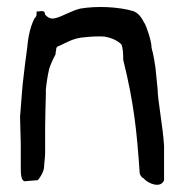

<svg xmlns="http://www.w3.org/2000/svg" viewBox="-20 -511 517 536"><path d="M36 -185C37 -159 37 -134 38 -108V-43C38 -25 39 -8 48 -5L85 -8C91 -13 102 -31 103 -44C103 -52 106 -72 106 -85V-153C106 -178 107 -203 108 -248V-261C110 -281 113 -300 117 -317V-318C122 -333 127 -344 135 -359C135 -362 136 -369 137 -373V-377C140 -380 140 -382 148 -384C163 -391 185 -405 216 -407C235 -409 254 -410 270 -409H271C289 -406 307 -399 319 -387C323 -376 324 -365 324 -344C354 -223 362 -145 370 -27C371 -22 375 -17 379 -14H380C393 2 429 16 438 -8V-104C435 -156 420 -233 420 -262L414 -322L410 -347C408 -357 406 -368 403 -378V-379C403 -397 389 -436 384 -446H383C375 -464 365 -475 352 -480C311 -492 251 -495 204 -487C176 -480 153 -464 133 -460C120 -457 113 -463 106 -470V-469C105 -481 102 -481 85 -479C82 -479 82 -481 82 -470V-469C81 -465 79 -463 78 -461H77C66 -440 59 -413 56 -378L50 -333L43 -273C41 -244 38 -215 36 -185ZM43 -272V-273ZM133 -460ZM204 -487ZM352 -480H353ZM414 -322ZM438 -104Z"/></svg>

Font: Vapor
Style: Lit
Weight: 300
Foundry: Cannot Into Space Fonts
Version: Version 0.179